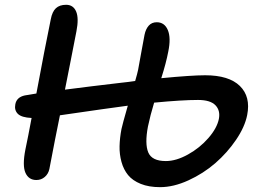

<svg xmlns="http://www.w3.org/2000/svg" viewBox="-20 -771 1087 801"><path d="M131.8 -20Q99.6 -20 86.2 -50Q72.8 -80.1 85.9 -147Q96.7 -197.8 111.8 -278.8Q69.8 -280.8 54.4 -296.1Q39.1 -311.5 43.9 -335.9Q49.3 -365.7 84 -373Q90.3 -374 97.9 -375.2Q105.5 -376.5 115.5 -378.2Q125.5 -379.9 131.8 -380.9Q167 -570.3 191.9 -690.9Q197.8 -722.2 213.1 -736.6Q228.5 -751 255.9 -751Q285.6 -751 297.6 -723.1Q309.6 -695.3 298.8 -640.1Q291 -599.1 274.9 -517.8Q258.8 -436.5 251 -397Q352.5 -410.2 485.8 -425.8Q514.6 -428.7 543.9 -433.1Q553.2 -464.8 556.2 -480Q560.5 -502.4 569.3 -552Q578.1 -601.6 583 -626Q587.9 -649.9 600.6 -664.1Q613.3 -678.2 633.8 -678.2Q666.5 -678.2 680.2 -645.5Q693.8 -612.8 682.1 -556.2Q672.9 -507.8 652.8 -444.8Q779.3 -457 835.9 -457Q935.1 -457 980.7 -412.4Q1026.4 -367.7 1011.2 -291Q1001.5 -241.7 964.8 -187.7Q928.2 -133.8 878.2 -90.3Q828.1 -46.9 766.1 -18.6Q704.1 9.8 647.9 9.8Q601.1 9.8 567.1 -3.9Q533.2 -17.6 514.4 -40.5Q495.6 -63.5 486.8 -95.5Q478 -127.4 478.8 -161.1Q479.5 -194.8 486.8 -232.9Q490.2 -250 513.2 -330.1Q434.6 -319.8 230 -290Q210.9 -197.3 186 -65.9Q181.6 -45.4 166.7 -32.7Q151.9 -20 131.8 -20ZM597.2 -243.2Q583.5 -170.9 598.6 -135Q613.8 -99.1 671.9 -99.1Q714.8 -99.1 764.2 -126.5Q813.5 -153.8 849.4 -195.1Q885.3 -236.3 893.1 -274.9Q899.9 -310.1 878.7 -332Q857.4 -354 806.2 -354Q739.3 -354 623 -342.8Q606.9 -289.6 597.2 -243.2Z"/></svg>

Font: Shantell Sans Irregular
Style: Italic
Weight: 500
Italic angle: -11.31°
Designer: Stephen Nixon, Anya Danilova, Shantell Martin
Foundry: Arrow Type
Version: Version 1.006;[9816181b4]